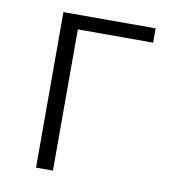

<svg xmlns="http://www.w3.org/2000/svg" viewBox="-66 -591 576 648"><g transform="rotate(10 222.0 -266.5)"><path d="M100 0H158V-484H416V-533H100Z"/></g></svg>

Font: Noto Sans CJK JP Light
Style: Regular
Weight: 300
Designer: Ryoko NISHIZUKA (kana & ideographs); Paul D. Hunt (Latin, Greek & Cyrillic); Wenlong ZHANG (bopomofo); Sandoll Communica
Foundry: Adobe Systems Incorporated
Version: Version 1.004;PS 1.004;hotconv 1.0.82;makeotf.lib2.5.63406